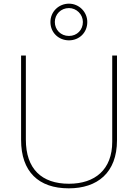

<svg xmlns="http://www.w3.org/2000/svg" viewBox="-20 -1017 752 1047"><path d="M356 -797C411 -797 456 -838 456 -897C456 -952 411 -997 356 -997C301 -997 255 -954 255 -897C255 -837 302 -797 356 -797ZM356 -821C311 -821 279 -855 279 -897C279 -939 312 -973 356 -973C397 -973 432 -939 432 -897C432 -855 401 -821 356 -821ZM618 -252V-714H592V-244C592 -92 498 -15 356 -15C207 -15 121 -96 121 -256V-714H95V-254C95 -81 190 10 355 10C510 10 618 -74 618 -252Z"/></svg>

Font: Noto Sans Malayalam Thin
Style: Regular
Weight: 100
Designer: Jelle Bosma - Monotype Design Team
Foundry: Monotype Imaging Inc.
Version: Version 2.104